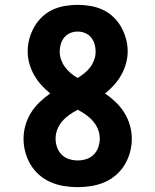

<svg xmlns="http://www.w3.org/2000/svg" viewBox="-20 -763 640 791"><path d="M300 8Q272 8 244 3.5Q216 -1 190 -12Q164 -23 142.5 -41.5Q121 -60 106.5 -84Q92 -108 84.5 -135.5Q77 -163 77 -191Q77 -220 85 -247.5Q93 -275 108 -299Q123 -323 143.5 -342.5Q164 -362 187 -378Q167 -394 150 -413Q133 -432 120.5 -454Q108 -476 101 -501Q94 -526 94 -551Q94 -578 101 -603.5Q108 -629 121 -652Q134 -675 153.5 -693.5Q173 -712 197 -723Q221 -734 247.5 -738.5Q274 -743 300 -743Q326 -743 352.5 -738.5Q379 -734 403 -723Q427 -712 446.5 -693.5Q466 -675 479 -652Q492 -629 499 -603.5Q506 -578 506 -551Q506 -526 499 -501Q492 -476 479.5 -454Q467 -432 450 -413Q433 -394 413 -378Q436 -362 456.5 -342.5Q477 -323 492 -299Q507 -275 515 -247.5Q523 -220 523 -191Q523 -163 515.5 -135.5Q508 -108 493.5 -84Q479 -60 457.5 -41.5Q436 -23 410 -12Q384 -1 356 3.5Q328 8 300 8ZM300 -442Q315 -451 328.5 -462Q342 -473 352 -486.5Q362 -500 368 -516.5Q374 -533 374 -551Q374 -566 369.5 -581.5Q365 -597 355 -609Q345 -621 330.5 -627Q316 -633 300 -633Q284 -633 269.5 -627Q255 -621 245 -609Q235 -597 230.5 -581.5Q226 -566 226 -551Q226 -533 232 -516.5Q238 -500 248 -486.5Q258 -473 271.5 -461.5Q285 -450 300 -442ZM300 -102Q318 -102 335.5 -107.5Q353 -113 366 -126Q379 -139 385 -156.5Q391 -174 391 -192Q391 -212 383.5 -230.5Q376 -249 363 -264Q350 -279 333.5 -290.5Q317 -302 300 -311Q283 -302 266.5 -290.5Q250 -279 237 -264Q224 -249 216.5 -230.5Q209 -212 209 -192Q209 -174 215 -156.5Q221 -139 234 -126Q247 -113 264.5 -107.5Q282 -102 300 -102Z"/></svg>

Font: Iosevka Etoile Extrabold
Style: Regular
Weight: 800
Designer: Belleve Invis
Foundry: Belleve Invis
Version: Version 22.1.2; ttfautohint (v1.8.4)